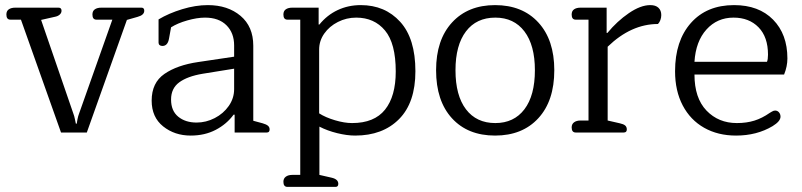

<svg xmlns="http://www.w3.org/2000/svg" viewBox="-20 -519 3142 752"><path d="M62 -442H21Q5 -442 5 -462Q5 -476 14.5 -482.5Q24 -489 40 -489H209Q221 -489 221 -477Q221 -468 213.5 -461.5Q206 -455 194 -453L141 -441L267 -75Q271 -65 273.5 -52Q276 -39 277 -35H281Q281 -39 283.5 -52Q286 -65 290 -75L420 -442H358Q342 -442 342 -462Q342 -476 351.5 -482.5Q361 -489 377 -489H534Q545 -489 545 -477Q545 -460 519 -453L477 -441L320 0H219Z M574 -125Q574 -195 624 -229.5Q674 -264 756 -276L897 -297V-341Q897 -390 867 -420Q837 -450 783 -450Q752 -450 713.5 -439Q675 -428 650 -412L642 -368Q637 -339 616 -339Q609 -339 605 -342.5Q601 -346 601 -352V-443Q641 -467 693.5 -483Q746 -499 794 -499Q872 -499 922 -457Q972 -415 972 -340V-46L1009 -36Q1023 -32 1029.5 -26.5Q1036 -21 1036 -12Q1036 0 1025 0H899V-70H895Q868 -33 825 -10.5Q782 12 727 12Q664 12 619 -24Q574 -60 574 -125ZM897 -170V-250L773 -230Q714 -220 682 -196.5Q650 -173 650 -129Q650 -85 678 -62Q706 -39 750 -39Q787 -39 821 -56.5Q855 -74 876 -104Q897 -134 897 -170Z M1090 193Q1090 180 1099.5 173Q1109 166 1125 166H1156V-442H1106Q1090 -442 1090 -462Q1090 -476 1099.5 -482.5Q1109 -489 1125 -489H1228V-423H1231Q1261 -460 1302.5 -479.5Q1344 -499 1393 -499Q1488 -499 1547.5 -433.5Q1607 -368 1607 -240Q1607 -117 1543 -52.5Q1479 12 1371 12Q1339 12 1300.5 2.5Q1262 -7 1231 -23V166L1279 177Q1305 183 1305 201Q1305 213 1294 213H1106Q1090 213 1090 193ZM1530 -239Q1530 -349 1488 -399.5Q1446 -450 1375 -450Q1337 -450 1303.5 -433Q1270 -416 1250 -387.5Q1230 -359 1230 -325V-75Q1255 -59 1292 -48Q1329 -37 1359 -37Q1446 -37 1488 -89.5Q1530 -142 1530 -239Z M1688 -244Q1688 -363 1750.5 -431Q1813 -499 1919 -499Q2026 -499 2088.5 -431Q2151 -363 2151 -244Q2151 -124 2088.5 -56Q2026 12 1919 12Q1812 12 1750 -56Q1688 -124 1688 -244ZM2075 -244Q2075 -342 2034 -396Q1993 -450 1920 -450Q1846 -450 1805 -396Q1764 -342 1764 -244Q1764 -145 1805 -91Q1846 -37 1920 -37Q1993 -37 2034 -91Q2075 -145 2075 -244Z M2219 -20Q2219 -33 2228.5 -40Q2238 -47 2254 -47H2285V-442H2235Q2219 -442 2219 -462Q2219 -476 2228.5 -482.5Q2238 -489 2254 -489H2356V-390H2359Q2397 -436 2443 -467.5Q2489 -499 2527 -499Q2548 -499 2559 -488.5Q2570 -478 2570 -460Q2570 -450 2566.5 -440.5Q2563 -431 2557 -425Q2452 -425 2360 -336V-47L2408 -36Q2422 -33 2428.5 -27.5Q2435 -22 2435 -12Q2435 0 2423 0H2235Q2219 0 2219 -20Z M2624 -240Q2624 -359 2686 -429Q2748 -499 2855 -499Q2952 -499 3008 -442Q3064 -385 3064 -290Q3064 -259 3051 -227H2700Q2700 -135 2747 -86Q2794 -37 2866 -37Q2904 -37 2934.5 -46.5Q2965 -56 2995 -77Q2997 -78 3003.5 -82Q3010 -86 3016 -86Q3025 -86 3031 -79Q3037 -72 3037 -62Q3037 -44 3006 -25Q2944 12 2863 12Q2792 12 2738 -18.5Q2684 -49 2654 -106Q2624 -163 2624 -240ZM2984 -277Q2988 -286 2988 -305Q2988 -374 2951 -412Q2914 -450 2853 -450Q2789 -450 2747 -403.5Q2705 -357 2700 -277Z"/></svg>

Font: Maitree
Style: Regular
Weight: 400
Designer: CadsonDemak Team
Foundry: CadsonDemak
Version: Version 1.000